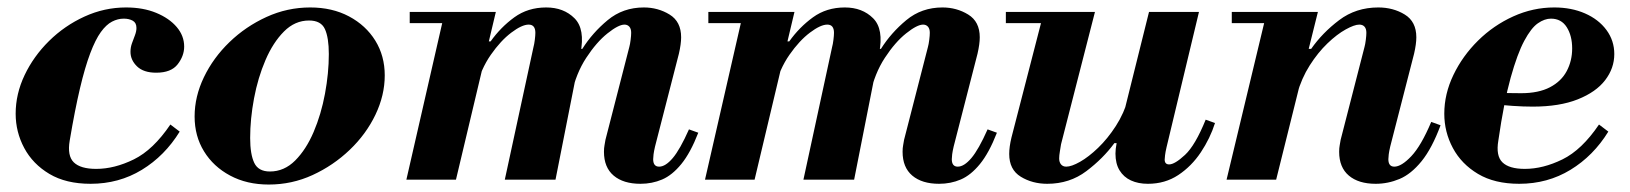

<svg xmlns="http://www.w3.org/2000/svg" viewBox="-20 -482 4371 515"><path d="M223 11Q157 11 112.5 -15.5Q68 -42 45 -85Q22 -128 22 -177Q22 -230 46 -280.5Q70 -331 111.5 -372Q153 -413 206.5 -437.5Q260 -462 318 -462Q364 -462 399 -447.5Q434 -433 454 -409.5Q474 -386 474 -357Q474 -332 456.5 -309.5Q439 -287 399 -287Q365 -287 347.5 -304Q330 -321 330 -343Q330 -355 334 -366Q338 -377 342 -387.5Q346 -398 346 -407Q346 -421 336 -426.5Q326 -432 312 -432Q296 -432 280.5 -424Q265 -416 250.5 -396Q236 -376 222 -339Q208 -302 194.5 -245Q181 -188 167 -105Q160 -64 178 -46.5Q196 -29 238 -29Q287 -29 339 -54.5Q391 -80 437 -148L462 -129Q422 -64 360.5 -26.5Q299 11 223 11Z M701 13Q642 13 597.2 -11.1Q552.3 -35.1 527.2 -76.1Q502 -117 502 -169.5Q502 -223 527 -275Q552 -327 595.5 -369Q639 -411 694.8 -436.5Q750.7 -462 812 -462Q871 -462 916.2 -438Q961.3 -414 986.7 -373Q1012 -332 1012 -279.8Q1012 -226.5 987 -174.2Q962 -122 918 -80Q874 -38 818.5 -12.5Q763 13 701 13ZM704 -22Q742.3 -22 771.8 -51.5Q801.2 -81 821.3 -128.1Q841.4 -175.2 851.7 -230.6Q862 -286 862 -337Q862 -381 851.5 -404Q841 -427 809 -427Q771 -427 741.7 -397.5Q712.4 -368.1 692.1 -320.8Q671.8 -273.6 661.4 -218.2Q651 -162.8 651 -112Q651 -68.2 662 -45.1Q673 -22 704 -22Z M1698 11Q1652 11 1626 -11Q1600 -33 1600 -75Q1600 -85 1601.5 -92.5Q1603 -100 1604 -107L1668 -356Q1670 -363 1671.5 -375Q1673 -387 1673 -394Q1673 -405 1668 -410.5Q1663 -416 1655 -416Q1639 -416 1609.5 -392.5Q1580 -369 1552.5 -327Q1525 -285 1513 -229L1535 -351H1542Q1569 -394 1610 -428Q1651 -462 1707 -462Q1745 -462 1776 -443Q1807 -424 1807 -382Q1807 -364 1801 -338L1737 -89Q1734 -76 1733 -68Q1732 -60 1732 -55Q1732 -35 1748 -35Q1765 -35 1784.5 -58Q1804 -81 1828 -135L1853 -126Q1832 -72 1807.5 -42Q1783 -12 1756 -0.5Q1729 11 1698 11ZM1070 0 1173 -450H1310L1203 0ZM1334 0 1411 -356Q1413 -363 1414.5 -375Q1416 -387 1416 -394Q1416 -405 1411.5 -410.5Q1407 -416 1398 -416Q1380 -416 1351.5 -394.5Q1323 -373 1296.5 -335Q1270 -297 1257 -246L1289 -371H1296Q1323 -409 1359.5 -435.5Q1396 -462 1445 -462Q1492 -462 1521 -433Q1550 -404 1537 -339L1470 0ZM1079 -420V-450H1298V-420Z M2499 11Q2453 11 2427 -11Q2401 -33 2401 -75Q2401 -85 2402.5 -92.5Q2404 -100 2405 -107L2469 -356Q2471 -363 2472.5 -375Q2474 -387 2474 -394Q2474 -405 2469 -410.5Q2464 -416 2456 -416Q2440 -416 2410.5 -392.5Q2381 -369 2353.5 -327Q2326 -285 2314 -229L2336 -351H2343Q2370 -394 2411 -428Q2452 -462 2508 -462Q2546 -462 2577 -443Q2608 -424 2608 -382Q2608 -364 2602 -338L2538 -89Q2535 -76 2534 -68Q2533 -60 2533 -55Q2533 -35 2549 -35Q2566 -35 2585.5 -58Q2605 -81 2629 -135L2654 -126Q2633 -72 2608.5 -42Q2584 -12 2557 -0.5Q2530 11 2499 11ZM1871 0 1974 -450H2111L2004 0ZM2135 0 2212 -356Q2214 -363 2215.5 -375Q2217 -387 2217 -394Q2217 -405 2212.5 -410.5Q2208 -416 2199 -416Q2181 -416 2152.5 -394.5Q2124 -373 2097.5 -335Q2071 -297 2058 -246L2090 -371H2097Q2124 -409 2160.5 -435.5Q2197 -462 2246 -462Q2293 -462 2322 -433Q2351 -404 2338 -339L2271 0ZM1880 -420V-450H2099V-420Z M2789 11Q2749 11 2718 -8Q2687 -27 2687 -69Q2687 -88 2693 -113L2780 -450H2917L2826 -95Q2825 -88 2823 -76.5Q2821 -65 2821 -57Q2821 -47 2826 -41Q2831 -35 2840 -35Q2854 -35 2877 -48Q2900 -61 2925.5 -85.5Q2951 -110 2973 -144Q2995 -178 3007 -220L2976 -98H2969Q2939 -57 2894 -23Q2849 11 2789 11ZM2678 -420V-450H2852V-420ZM3059 11Q3033 11 3013.5 2Q2994 -7 2983 -25Q2972 -43 2972 -70Q2972 -82 2975 -97.5Q2978 -113 2988 -153L3062 -450H3196L3109 -87Q3106 -74 3105 -65.5Q3104 -57 3104 -54Q3104 -41 3116 -41Q3131 -41 3158.5 -66.5Q3186 -92 3214 -161L3239 -152Q3226 -111 3201 -73.5Q3176 -36 3140.5 -12.5Q3105 11 3059 11Z M3670 11Q3624 11 3598 -11Q3572 -33 3572 -75Q3572 -85 3573.5 -92.5Q3575 -100 3576 -107L3640 -356Q3642 -363 3643.5 -375Q3645 -387 3645 -394Q3645 -405 3640 -410.5Q3635 -416 3626 -416Q3613 -416 3589.5 -403Q3566 -390 3540.5 -365.5Q3515 -341 3493 -306.5Q3471 -272 3459 -229L3490 -351H3497Q3527 -394 3572 -428Q3617 -462 3677 -462Q3717 -462 3748 -443Q3779 -424 3779 -382Q3779 -364 3773 -338L3709 -89Q3706 -76 3705 -68Q3704 -60 3704 -55Q3704 -35 3720 -35Q3739 -35 3765.5 -63Q3792 -91 3819 -155L3844 -146Q3821 -84 3793 -49.5Q3765 -15 3734 -2Q3703 11 3670 11ZM3270 0 3378 -450H3515L3403 0ZM3284 -420V-450H3503V-420Z M4055 11Q3989 11 3944.5 -15.5Q3900 -42 3877 -85Q3854 -128 3854 -177Q3854 -230 3878.5 -281Q3903 -332 3944.5 -373Q3986 -414 4039 -438Q4092 -462 4149 -462Q4195 -462 4231.5 -446Q4268 -430 4289 -401.5Q4310 -373 4310 -337Q4310 -299 4285.5 -267Q4261 -235 4212 -215.5Q4163 -196 4091 -196Q4066 -196 4037 -198Q4008 -200 3985.5 -203Q3963 -206 3957 -207L3962 -242Q3979 -235 4000 -233.5Q4021 -232 4060 -232Q4107 -232 4137.5 -248Q4168 -264 4182.5 -291.5Q4197 -319 4197 -352Q4197 -386 4182.5 -409Q4168 -432 4140 -432Q4123 -432 4105 -419.5Q4087 -407 4068.5 -372.5Q4050 -338 4032 -273.5Q4014 -209 3999 -105Q3992 -64 4010 -46.5Q4028 -29 4070 -29Q4119 -29 4171 -54.5Q4223 -80 4269 -148L4294 -129Q4254 -64 4192.5 -26.5Q4131 11 4055 11Z"/></svg>

Font: Libre Bodoni
Style: Italic
Weight: 400
Italic angle: -13°
Designer: Pablo Impallari, Rodrigo Fuenzalida
Foundry: Impallari Type
Version: Version 2.005;gftools[0.9.23]